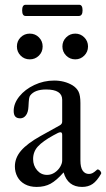

<svg xmlns="http://www.w3.org/2000/svg" viewBox="-20 -755 435 787"><path d="M394.5 -43Q377.4 -13.2 359.6 -1Q341.8 11.2 316.4 11.2Q257.8 11.2 240.7 -48.3Q211.4 -15.1 187.3 -2Q163.1 11.2 130.4 11.2Q102.1 11.2 81.8 0Q61.5 -11.2 51.3 -30.5Q41 -49.8 41 -72.8Q41 -107.9 66.4 -137.5Q91.8 -167 146 -197.3L225.1 -241.2Q234.9 -246.6 234.9 -256.8V-346.2Q234.9 -388.2 168.9 -388.2Q122.6 -388.2 104 -363.8Q100.6 -359.9 99.1 -350.1Q97.7 -340.3 96.7 -318.4Q95.7 -294.9 86.4 -282.5Q77.1 -270 63 -270Q49.3 -270 42.7 -277.3Q36.1 -284.7 36.1 -300.3Q36.1 -331.1 59.3 -359.9Q82.5 -388.7 120.8 -406.7Q159.2 -424.8 201.7 -424.8Q244.6 -424.8 277.3 -405.3Q294.4 -394.5 302 -379.2Q309.6 -363.8 309.6 -332.5V-97.2Q309.6 -69.3 318.8 -55.7Q328.1 -42 344.7 -42Q353 -42 360.1 -45.9Q367.2 -49.8 377.4 -59.1Q380.4 -62 385.3 -59.1Q390.1 -56.2 393.1 -51Q396 -45.9 394.5 -43ZM234.9 -202.1Q234.9 -212.9 228 -212.9Q223.6 -212.9 217.8 -210.2Q211.9 -207.5 198.7 -200.2Q155.3 -176.3 135.5 -154.8Q115.7 -133.3 115.7 -103Q115.7 -76.2 132.1 -57.1Q148.4 -38.1 172.9 -38.1Q189.9 -38.1 204.1 -47.6Q218.3 -57.1 226.6 -71Q234.9 -85 234.9 -97.2ZM49.3 -564.5Q49.3 -586.9 64.7 -602.1Q80.1 -617.2 102.1 -617.2Q124.5 -617.2 139.6 -601.8Q154.8 -586.4 154.8 -564.5Q154.8 -542 139.4 -526.9Q124 -511.7 102.1 -511.7Q79.6 -511.7 64.5 -527.1Q49.3 -542.5 49.3 -564.5ZM235.8 -564.5Q235.8 -586.4 251.2 -601.8Q266.6 -617.2 288.6 -617.2Q310.1 -617.2 325.4 -601.8Q340.8 -586.4 340.8 -564.5Q340.8 -542.5 325.4 -527.1Q310.1 -511.7 288.6 -511.7Q266.6 -511.7 251.2 -527.1Q235.8 -542.5 235.8 -564.5ZM85 -689.5Q70.8 -689.5 70.8 -712.4Q70.8 -735.4 85 -735.4H304.7Q318.4 -735.4 318.4 -712.4Q318.4 -689.5 302.7 -689.5Z"/></svg>

Font: JuniusX
Style: Regular
Weight: 400
Designer: Peter S. Baker
Foundry: Briery Creek Software
Version: Version 1.004